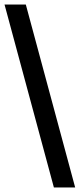

<svg xmlns="http://www.w3.org/2000/svg" viewBox="-20 -740 352 848"><path d="M218 88 0 -720H94L312 88Z"/></svg>

Font: Mukta Vaani
Style: Bold
Weight: 700
Designer: Noopur Datye, Girish Dalvi, Yashodeep Gholap, Pallavi Karambelkar
Foundry: Ek Type
Version: Version 2.538;PS 1.000;hotconv 16.6.51;makeotf.lib2.5.65220;